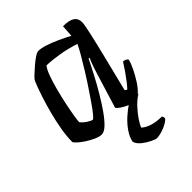

<svg xmlns="http://www.w3.org/2000/svg" viewBox="-199 -612 923 923"><g transform="rotate(-45 263.0 -150.0)"><path d="M152 0Q137 0 116.5 -9Q96 -18 75.5 -31Q55 -44 41.5 -56.5Q28 -69 26 -75Q26 -112 33.5 -156Q41 -200 52.5 -244Q64 -288 76 -325Q88 -362 97.5 -386.5Q107 -411 110 -415Q115 -422 129.5 -435.5Q144 -449 161.5 -464Q179 -479 195 -489.5Q211 -500 220 -500Q239 -500 265.5 -491.5Q292 -483 323 -469Q354 -455 384 -439L388 -500Q429 -500 448 -487.5Q467 -475 467 -449Q467 -435 456 -385Q445 -335 425.5 -256Q406 -177 380 -73L391 -66Q402 -77 416.5 -96Q431 -115 446 -136.5Q461 -158 472 -176Q481 -176 488.5 -172Q496 -168 498 -163Q493 -142 479.5 -114.5Q466 -87 449 -60.5Q432 -34 413.5 -17Q395 0 379 0Q364 0 343.5 -8.5Q323 -17 307 -28Q291 -39 288 -46L343 -225Q349 -244 354 -259Q359 -274 363.5 -284.5Q368 -295 371 -301L366 -304Q349 -270 327.5 -229Q306 -188 282 -147.5Q258 -107 234.5 -73.5Q211 -40 190 -20Q169 0 152 0ZM172 -81Q176 -81 190.5 -98.5Q205 -116 225 -145Q245 -174 268 -208.5Q291 -243 312.5 -278Q334 -313 351.5 -343Q369 -373 377 -391Q328 -407 281.5 -414.5Q235 -422 199 -423Q188 -411 176.5 -380.5Q165 -350 154.5 -310.5Q144 -271 135.5 -231Q127 -191 122 -160.5Q117 -130 117 -119Q127 -105 145.5 -93Q164 -81 172 -81ZM326 200Q319 200 298 190Q277 180 257 164Q237 148 232 129Q238 101 256.5 74.5Q275 48 300 25.5Q325 3 351 -14L416 -15Q389 2 367 26Q345 50 330 72.5Q315 95 309 110Q324 125 352 134Q380 143 417 143Q419 146 421 150.5Q423 155 421 162Q405 178 376 189Q347 200 326 200Z"/></g></svg>

Font: Texturina 12pt Medium
Style: Italic
Weight: 500
Italic angle: -11°
Designer: Guillermo Torres Carreño
Foundry: Omnibus-Type
Version: Version 1.002